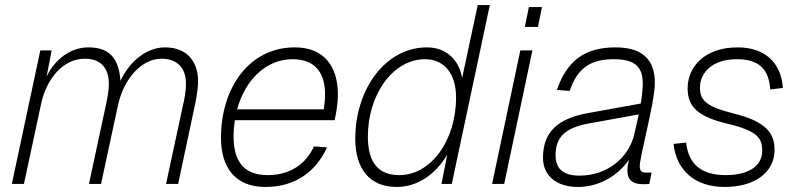

<svg xmlns="http://www.w3.org/2000/svg" viewBox="-20 -730 3173 762"><path d="M27 0H75L143 -317C165 -421 233 -497 316 -497C380 -497 412 -460 412 -397C412 -369 406 -340 399 -307L333 0H381L448 -311C471 -419 543 -497 621 -497C682 -497 718 -461 718 -399C718 -365 711 -332 705 -307L639 0H687L751 -301C756 -323 766 -369 766 -409C766 -482 725 -542 635 -542C566 -542 497 -492 458 -409C452 -500 413 -542 331 -542C260 -542 198 -495 165 -426L185 -530H140Z M1033 12C1155 12 1234 -51 1278 -145L1226 -149C1195 -80 1132 -35 1043 -35C954 -35 907 -82 907 -189C907 -211 909 -233 912 -253H1308C1315 -284 1321 -321 1321 -354C1321 -467 1266 -542 1150 -542C968 -542 857 -380 857 -183C857 -65 914 12 1033 12ZM1141 -495C1228 -495 1270 -444 1270 -356C1270 -335 1268 -316 1265 -296H921C953 -413 1036 -495 1141 -495Z M1554 12C1638 12 1708 -38 1755 -116L1732 0H1773L1924 -710H1876L1814 -420C1803 -488 1755 -542 1674 -542C1512 -542 1390 -379 1390 -179C1390 -60 1447 12 1554 12ZM1565 -35C1483 -35 1440 -83 1440 -188C1440 -356 1540 -495 1667 -495C1741 -495 1790 -440 1790 -343C1790 -172 1690 -35 1565 -35Z M2063 -623H2115L2131 -702H2079ZM1933 0H1981L2093 -530H2045Z M2470 -54C2470 -14 2492 1 2533 1C2541 1 2550 1 2557 0L2566 -45H2545C2528 -45 2519 -50 2519 -70C2519 -111 2579 -324 2579 -401C2579 -491 2532 -542 2423 -542C2298 -542 2230 -487 2190 -373L2241 -369C2271 -460 2325 -495 2415 -495C2503 -495 2531 -463 2531 -397C2531 -377 2528 -349 2523 -319L2313 -281C2196 -260 2135 -208 2135 -104C2135 -32 2189 12 2274 12C2361 12 2435 -36 2476 -96C2473 -82 2470 -66 2470 -54ZM2185 -114C2185 -188 2225 -223 2317 -240L2515 -276C2509 -247 2502 -219 2498 -200C2477 -105 2391 -33 2280 -33C2215 -33 2185 -60 2185 -114Z M2856 12C2974 12 3054 -45 3054 -135C3054 -200 3022 -248 2890 -280C2787 -306 2758 -330 2758 -381C2758 -447 2813 -495 2904 -495C2989 -495 3031 -459 3037 -375L3087 -381C3080 -483 3014 -542 2908 -542C2775 -542 2709 -464 2709 -379C2709 -303 2755 -266 2867 -239C2990 -210 3005 -179 3005 -132C3005 -69 2948 -35 2860 -35C2766 -35 2713 -76 2703 -164L2653 -159C2665 -50 2742 12 2856 12Z"/></svg>

Font: Geist ExtraLight
Style: Italic
Weight: 200
Italic angle: -12°
Designer: Basement.studio, Andrés Briganti, Mateo Zaragoza
Foundry: Basement.studio, Vercel, Andrés Briganti, Guido Ferreyra, Mateo Zaragoza
Version: Version 1.500